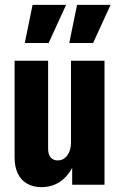

<svg xmlns="http://www.w3.org/2000/svg" viewBox="-20 -760 494 790"><path d="M150 10Q117 10 92 -4Q67 -18 53.5 -45.5Q40 -73 40 -113V-510H178V-148Q178 -124 188.5 -112Q199 -100 217 -100Q235 -100 247 -110Q259 -120 265.5 -136.5Q272 -153 272 -172L290 -99Q271 -47 235.5 -18.5Q200 10 150 10ZM277 0V-96H272V-510H410V0ZM180 -583H82L114 -740H252ZM363 -583H265L297 -740H435Z"/></svg>

Font: Instrument Sans Condensed
Style: Bold
Weight: 700
Width: 3
Designer: Rodrigo Fuenzalida
Foundry: fragTYPE
Version: Version 1.000;gftools[0.9.28]